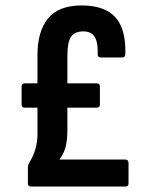

<svg xmlns="http://www.w3.org/2000/svg" viewBox="-20 -683 551 703"><path d="M93.6 0Q82.2 0 82.2 -11.4V-71Q82.2 -75 83.2 -78.7Q84.2 -82.4 86.1 -85.9Q101.2 -109 109.2 -135.9Q117.2 -162.9 117.2 -192.4V-482.6Q117.2 -568 155.9 -615.5Q194.7 -663 278.8 -663Q333.9 -663 370.2 -644.3Q406.4 -625.7 423.6 -586.3Q440.7 -546.9 438.8 -483.9Q438.3 -472.5 426.9 -472.5H349.6Q337.6 -472.5 337.6 -483.9Q338.6 -508.6 334.6 -527.5Q330.6 -546.4 319 -557.3Q307.4 -568.1 284.7 -568.1Q253.9 -568.1 240.3 -548.7Q226.7 -529.2 226.7 -477.2V-207.3Q226.7 -167.2 219.4 -142Q212.1 -116.8 197.2 -98.8H438.7Q450.6 -98.8 450.6 -86.4V-11.4Q450.6 0 438.7 0ZM71 -288.8Q59.1 -288.8 59.1 -299.8V-366.4Q59.1 -377.8 71 -377.8H333.9Q345.8 -377.8 345.8 -366.4V-299.8Q345.8 -288.8 333.9 -288.8Z"/></svg>

Font: Sofia Sans Condensed
Style: Regular
Weight: 400
Designer: Botio Nikoltchev, Ani Petrova
Foundry: lettersoup
Version: Version 4.100